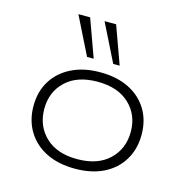

<svg xmlns="http://www.w3.org/2000/svg" viewBox="-111 -864 958 978"><g transform="rotate(15 368.0 -374.5)"><path d="M369 8Q282 8 218 -23.5Q154 -55 118.5 -113Q83 -171 83 -247Q83 -323 118.5 -380Q154 -437 218 -468.5Q282 -500 368 -500Q456 -500 519.5 -468.5Q583 -437 618 -380Q653 -323 653 -247Q653 -171 618 -113Q583 -55 519.5 -23.5Q456 8 369 8ZM367 -42Q475 -42 535.5 -99.5Q596 -157 596 -247Q596 -336 535.5 -393Q475 -450 368 -450Q260 -450 200 -393Q140 -336 140 -247Q140 -157 200 -99.5Q260 -42 367 -42ZM420 -558 321 -757H382L454 -558ZM282 -558 183 -757H245L317 -558Z"/></g></svg>

Font: Nunito Sans 7pt Expanded ExtraLight
Style: Regular
Weight: 250
Width: 7
Designer: Vernon Adams
Foundry: Vernon Adams
Version: Version 3.101;gftools[0.9.27]